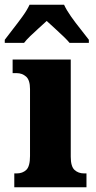

<svg xmlns="http://www.w3.org/2000/svg" viewBox="-49 -786 401 806"><path d="M11 0V-58H21Q46 -58 61.5 -73Q77 -88 77 -131V-412Q77 -450 60.5 -464.5Q44 -479 21 -479H4V-536H248V-128Q248 -87 264 -72.5Q280 -58 304 -58H314V0ZM-29 -619Q-15 -638 5.5 -664Q26 -690 45.5 -717Q65 -744 75 -766H220Q230 -744 249 -717Q268 -690 289 -664Q310 -638 324 -619V-606H243Q236 -615 218 -632.5Q200 -650 180 -668Q160 -686 147 -698Q133 -685 114 -668Q95 -651 78 -634.5Q61 -618 52 -606H-29Z"/></svg>

Font: Noto Serif Tamil Condensed Black
Style: Italic
Weight: 900
Width: 3
Italic angle: -12°
Designer: Indian Type Foundry, Tom Grace, and the Monotype Design Team
Foundry: Monotype Imaging Inc.
Version: Version 2.003; ttfautohint (v1.8.4.7-5d5b)